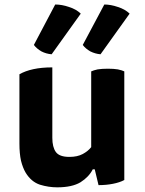

<svg xmlns="http://www.w3.org/2000/svg" viewBox="-20 -804 637 844"><path d="M396.5 -59.6Q400.4 -43 413.1 9.8Q447.3 9.8 476.6 3.9Q506.8 -2 526.4 -12.7Q526.4 -171.9 526.4 -490.2Q516.6 -495.1 498 -499Q480.5 -502 454.1 -502Q427.7 -502 409.2 -499Q391.6 -495.1 380.9 -490.2Q380.9 -378.9 380.9 -157.2Q367.2 -139.6 343.8 -127Q320.3 -114.3 285.2 -114.3Q241.2 -114.3 225.6 -135.7Q210 -157.2 210 -198.2Q210 -301.8 210 -507.8Q163.1 -507.8 127 -500Q90.8 -492.2 65.4 -477.5Q65.4 -462.9 65.4 -432.6Q65.4 -368.2 65.4 -172.9Q65.4 -128.9 72.3 -97.7Q80.1 -66.4 92.8 -44.9Q117.2 -4.9 155.3 7.8Q193.4 19.5 231.4 19.5Q296.9 19.5 334 -2.9Q371.1 -26.4 387.7 -59.6Q390.6 -59.6 396.5 -59.6ZM549.8 -744.1Q529.3 -763.7 498 -773.4Q466.8 -784.2 438.5 -784.2Q406.2 -724.6 343.8 -606.4Q356.4 -589.8 377 -578.1Q398.4 -567.4 421.9 -565.4Q464.8 -625 549.8 -744.1ZM335 -744.1Q314.5 -763.7 283.2 -773.4Q252 -784.2 222.7 -784.2Q191.4 -724.6 128.9 -606.4Q141.6 -589.8 162.1 -578.1Q182.6 -567.4 207 -565.4Q250 -625 335 -744.1Z"/></svg>

Font: cl
Style: Bold
Weight: 400
Designer: Mitja Miklavcic
Version: Version 7.504; 2011; Build 1021